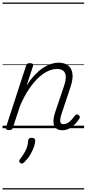

<svg xmlns="http://www.w3.org/2000/svg" viewBox="-20 -1015 686 1520"><path d="M474 16Q447 16 431 6Q415 -4 408 -23Q401 -42 403.5 -68.5Q406 -95 417 -127L489 -341Q502 -382 500.5 -410.5Q499 -439 481.5 -454Q464 -469 430 -469Q399 -469 363 -453.5Q327 -438 288.5 -403.5Q250 -369 212 -313.5Q174 -258 139 -178L82 -4Q79 6 72.5 10.5Q66 15 51 15Q39 15 31 10Q23 5 27 -6L186 -494Q190 -506 196 -510.5Q202 -515 216 -515Q233 -515 239 -509Q245 -503 241 -491L190 -336Q222 -387 255.5 -422Q289 -457 322 -478.5Q355 -500 386 -509.5Q417 -519 444 -519Q489 -519 517.5 -498Q546 -477 553 -435Q560 -393 539 -329L466 -110Q458 -84 456.5 -66.5Q455 -49 461.5 -40.5Q468 -32 483 -32Q500 -32 516.5 -42Q533 -52 547.5 -68Q562 -84 573 -99Q578 -106 584.5 -108.5Q591 -111 601 -105Q611 -98 612 -91Q613 -84 608 -76Q597 -57 577 -35.5Q557 -14 531 1Q505 16 474 16ZM141 275Q133 269 132 261.5Q131 254 138 246Q157 221 170.5 199Q184 177 192.5 153Q201 129 203 99Q204 86 211.5 81Q219 76 232 76Q246 76 252.5 82.5Q259 89 259 101Q258 119 249 146.5Q240 174 222 205.5Q204 237 174 268Q166 276 157.5 279Q149 282 141 275ZM0 475H646V485H0ZM0 -20H646V0H0ZM0 -505H646V-500H0ZM0 -995H646V-985H0Z"/></svg>

Font: Playwrite CZ Guides
Style: Regular
Weight: 400
Designer: Veronika Burian, José Scaglione
Foundry: TypeTogether
Version: Version 1.003